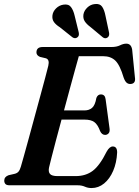

<svg xmlns="http://www.w3.org/2000/svg" viewBox="-20 -938 704 972"><path d="M372.5 0H28.5Q13 0 7.2 -6.8Q1.5 -13.5 1.5 -23.5Q1.5 -43 23.5 -51L54 -58Q66.5 -61 73.5 -69Q80.5 -77 85.5 -94Q90.5 -110.5 101 -148.5Q111.5 -186.5 125.5 -237.2Q139.5 -288 154.5 -343.8Q169.5 -399.5 183.8 -451.5Q198 -503.5 208.8 -544.2Q219.5 -585 224.5 -605Q232 -637 212 -643L182.5 -650Q164.5 -657.5 164.5 -672.5Q164.5 -700 196 -700H543.5Q570.5 -700 587.5 -708.5Q604.5 -717 619.5 -717Q644 -717 649 -687L663 -546.5Q668 -516 643.5 -513Q631 -511.5 622 -518.5Q613 -525.5 606 -545Q587 -609 563.8 -631.2Q540.5 -653.5 502.5 -653.5H379Q372.5 -631 360.8 -588.2Q349 -545.5 334.2 -491Q319.5 -436.5 304 -379H408Q431 -379 446.2 -392Q461.5 -405 468 -442.5Q475 -460 490.5 -460Q511.5 -460 514.5 -436.5L534.5 -288.5Q537 -271.5 530.2 -263.5Q523.5 -255.5 512.5 -255Q496 -255 487 -274Q474.5 -308 457.2 -320.2Q440 -332.5 408 -332.5H291.5Q276.5 -277.5 263.5 -228Q250.5 -178.5 241.2 -142.2Q232 -106 228.5 -91Q223.5 -69 232.8 -57.8Q242 -46.5 271.5 -46.5H363Q414 -46.5 449.5 -73.2Q485 -100 520 -170.5Q534.5 -196.5 551 -196.5Q573.5 -196.5 573 -165.5Q570.5 -114 553 -73.2Q535.5 -32.5 507 -9.2Q478.5 14 443.5 14Q425 14 409.5 7Q394 0 372.5 0ZM514 -858 532 -773.5Q533.5 -766 532.2 -759.8Q531 -753.5 525 -748.5Q512.5 -739.5 500 -749.5L437 -802Q418 -816 408.8 -830.5Q399.5 -845 402.5 -865.5Q406 -884.5 422.2 -900Q438.5 -915.5 460.5 -917.5Q486 -920.5 497.2 -903.8Q508.5 -887 514 -858ZM358 -858 378.5 -774.5Q380 -767 379.2 -760.8Q378.5 -754.5 372.5 -749.5Q360.5 -740 347 -749L283 -800Q263 -812.5 253 -826.5Q243 -840.5 245.5 -860.5Q248 -880 264 -895.8Q280 -911.5 301.5 -914.5Q327 -918.5 339.2 -902.5Q351.5 -886.5 358 -858Z"/></svg>

Font: Fraunces 72pt S050 SemiBold
Style: Italic
Weight: 600
Italic angle: -16°
Version: Version 1.000; ttfautohint (v1.8.3)